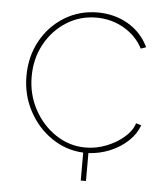

<svg xmlns="http://www.w3.org/2000/svg" viewBox="-49 -571 635 732"><g transform="rotate(5 269.0 -205.0)"><path d="M287 117V10Q221 7 166 -30.5Q111 -68 78.5 -129Q46 -190 46 -262Q46 -337 79 -397Q112 -457 169 -492Q226 -527 296 -527Q361 -527 413 -496.5Q465 -466 491 -411L471 -404Q446 -452 398 -479.5Q350 -507 293 -507Q230 -507 178.5 -474.5Q127 -442 96.5 -386.5Q66 -331 66 -262Q66 -194 97 -136.5Q128 -79 180 -44.5Q232 -10 294 -10Q335 -10 374 -25.5Q413 -41 441.5 -66Q470 -91 478 -119L498 -113Q487 -80 458 -52.5Q429 -25 389.5 -8.5Q350 8 307 10V117Z"/></g></svg>

Font: Raleway Thin
Style: Regular
Weight: 100
Designer: Matt McInerney, Pablo Impallari, Rodrigo Fuenzalida
Foundry: Matt McInerney, Pablo Impallari, Rodrigo Fuenzalida
Version: Version 4.026